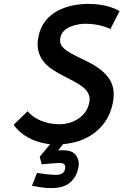

<svg xmlns="http://www.w3.org/2000/svg" viewBox="-20 -730 634 986"><path d="M312 0H246L184 75L194 114Q216 112 233 110.5Q250 109 263 108Q276 107 286 107Q306 107 311.5 115.5Q317 124 314 138Q313 146 307.5 153Q302 160 292.5 164Q283 168 269 168Q249 168 226 165.5Q203 163 187 160.5Q171 158 170 158L144 224Q145 224 160 227Q175 230 197.5 233Q220 236 243 236Q306 236 339.5 207.5Q373 179 382 133Q390 98 372 70Q354 42 308 42Q305 42 299.5 41.5Q294 41 279 42ZM547 -581 594 -673Q572 -686 545 -694.5Q518 -703 489 -706.5Q460 -710 432 -710Q392 -710 351.5 -701.5Q311 -693 275 -674Q239 -655 213.5 -623Q188 -591 178 -545Q169 -502 176.5 -470.5Q184 -439 202.5 -415.5Q221 -392 247 -374.5Q273 -357 301.5 -342.5Q330 -328 356.5 -314Q383 -300 403.5 -284.5Q424 -269 434 -248.5Q444 -228 438 -201Q432 -174 417 -153.5Q402 -133 381 -119.5Q360 -106 335.5 -99Q311 -92 286 -92Q254 -92 223.5 -99.5Q193 -107 167 -121.5Q141 -136 122 -159L50 -89Q73 -57 107 -34.5Q141 -12 182.5 0Q224 12 267 12Q318 12 365 0Q412 -12 451.5 -38Q491 -64 519 -103.5Q547 -143 559 -199Q568 -243 561 -276.5Q554 -310 534.5 -334.5Q515 -359 489 -378Q463 -397 433.5 -411.5Q404 -426 376.5 -439.5Q349 -453 327.5 -466.5Q306 -480 295.5 -497Q285 -514 290 -536Q294 -557 308 -571Q322 -585 341.5 -593Q361 -601 381 -604.5Q401 -608 418 -608Q441 -608 463.5 -605Q486 -602 507 -596Q528 -590 547 -581Z"/></svg>

Font: Advent Pro
Style: Bold Italic
Weight: 700
Italic angle: -12°
Designer: VivaRado, Andreas Kalpakidis
Foundry: VivaRado, Andreas Kalpakidis
Version: Version 3.000